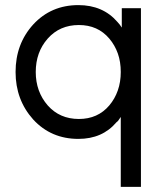

<svg xmlns="http://www.w3.org/2000/svg" viewBox="-20 -532 633 752"><path d="M457 -500V-424Q453 -430 449 -435.5Q445 -441 440 -446Q383 -512 287 -512Q180 -512 110 -436Q41 -360 41 -250Q41 -141 110 -64Q180 12 287 12Q381 12 436 -53Q442 -57 445.5 -63Q449 -69 453 -74V200H532V-500ZM289 -66Q214 -66 167 -119Q120 -173 120 -250Q120 -328 167 -381Q214 -434 289 -434Q363 -434 408 -381Q430 -355 441.5 -322.5Q453 -290 453 -250Q453 -211 441.5 -178Q430 -145 408 -119Q363 -66 289 -66Z"/></svg>

Font: Unageo
Style: Regular
Weight: 400
Designer: Richard Sepsi
Foundry: Richard Sepsi
Version: Version 2.000